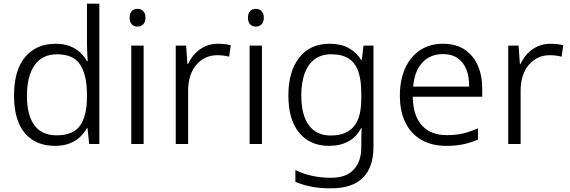

<svg xmlns="http://www.w3.org/2000/svg" viewBox="-20 -780 3086 1040"><path d="M278 10Q173 10 114.5 -59Q56 -128 56 -263Q56 -400 116.5 -471.5Q177 -543 281 -543Q325 -543 357.5 -530.5Q390 -518 413 -497Q436 -476 451 -449H455Q454 -469 452.5 -497Q451 -525 451 -545V-760H518V0H463L454 -86H451Q436 -59 413 -37.5Q390 -16 356.5 -3Q323 10 278 10ZM287 -47Q377 -47 414 -100Q451 -153 451 -254V-266Q451 -373 414.5 -429.5Q378 -486 289 -486Q209 -486 167.5 -427Q126 -368 126 -261Q126 -157 166 -102Q206 -47 287 -47Z M758 -533V0H691V-533ZM725 -732Q744 -732 756 -719.5Q768 -707 768 -684Q768 -661 756 -648.5Q744 -636 725 -636Q705 -636 693.5 -648.5Q682 -661 682 -684Q682 -707 693.5 -719.5Q705 -732 725 -732Z M1161 -543Q1179 -543 1197 -541Q1215 -539 1230 -535L1221 -473Q1206 -477 1190 -479Q1174 -481 1157 -481Q1122 -481 1093.5 -467.5Q1065 -454 1043.5 -429Q1022 -404 1010.5 -368.5Q999 -333 999 -290V0H932V-533H988L995 -434H999Q1013 -465 1036 -489.5Q1059 -514 1090.5 -528.5Q1122 -543 1161 -543Z M1399 -533V0H1332V-533ZM1366 -732Q1385 -732 1397 -719.5Q1409 -707 1409 -684Q1409 -661 1397 -648.5Q1385 -636 1366 -636Q1346 -636 1334.5 -648.5Q1323 -661 1323 -684Q1323 -707 1334.5 -719.5Q1346 -732 1366 -732Z M1766 -543Q1826 -543 1867.5 -520.5Q1909 -498 1936 -456H1940L1949 -533H2003V14Q2003 86 1978.5 136.5Q1954 187 1903 213.5Q1852 240 1770 240Q1711 240 1664 230.5Q1617 221 1580 205V141Q1617 160 1666.5 171.5Q1716 183 1774 183Q1855 183 1896 138.5Q1937 94 1937 19V-9Q1937 -27 1937.5 -49Q1938 -71 1939 -86H1936Q1911 -38 1867 -14Q1823 10 1762 10Q1659 10 1600.5 -61Q1542 -132 1542 -263Q1542 -392 1600.5 -467.5Q1659 -543 1766 -543ZM1774 -486Q1721 -486 1685 -459.5Q1649 -433 1630.5 -383.5Q1612 -334 1612 -263Q1612 -157 1653 -101.5Q1694 -46 1771 -46Q1818 -46 1849.5 -60Q1881 -74 1900.5 -100Q1920 -126 1928.5 -163Q1937 -200 1937 -246V-276Q1937 -346 1921 -392.5Q1905 -439 1869 -462.5Q1833 -486 1774 -486Z M2380 -543Q2449 -543 2496 -512Q2543 -481 2567.5 -426.5Q2592 -372 2592 -300V-256H2216Q2217 -155 2264.5 -101.5Q2312 -48 2400 -48Q2450 -48 2488 -57Q2526 -66 2569 -85V-24Q2529 -7 2489.5 1.5Q2450 10 2397 10Q2319 10 2262.5 -22.5Q2206 -55 2176 -116Q2146 -177 2146 -262Q2146 -346 2174 -409Q2202 -472 2254.5 -507.5Q2307 -543 2380 -543ZM2380 -487Q2310 -487 2267.5 -441Q2225 -395 2218 -311H2521Q2522 -364 2506.5 -403Q2491 -442 2459.5 -464.5Q2428 -487 2380 -487Z M2962 -543Q2980 -543 2998 -541Q3016 -539 3031 -535L3022 -473Q3007 -477 2991 -479Q2975 -481 2958 -481Q2923 -481 2894.5 -467.5Q2866 -454 2844.5 -429Q2823 -404 2811.5 -368.5Q2800 -333 2800 -290V0H2733V-533H2789L2796 -434H2800Q2814 -465 2837 -489.5Q2860 -514 2891.5 -528.5Q2923 -543 2962 -543Z"/></svg>

Font: Noto Sans Oriya Light
Style: Regular
Weight: 300
Version: Version 2.003